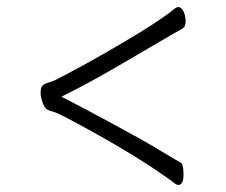

<svg xmlns="http://www.w3.org/2000/svg" viewBox="-20 -510 640 544"><path d="M485 14Q482 14 477 11Q382 -61 203 -158Q140 -192 131 -193.5Q122 -195 114 -199.5Q106 -204 100.5 -220Q95 -236 95 -247Q95 -258 98 -264Q103 -272 117 -276Q131 -280 141.5 -285.5Q152 -291 179.5 -305.5Q207 -320 245.5 -341.5Q284 -363 326 -388Q426 -446 477 -487Q482 -490 485 -490Q494 -490 500 -477.5Q506 -465 506 -449.5Q506 -434 497 -429Q463 -410 427.5 -389Q392 -368 342 -339Q241 -279 154 -236Q204 -211 297 -160.5Q390 -110 416.5 -94Q443 -78 459.5 -68Q476 -58 491 -50Q500 -45 500 -15.5Q500 14 485 14Z"/></svg>

Font: LXGW WenKai TC Light
Style: Regular
Weight: 300
Designer: LXGW / Fontworks Inc.
Foundry: LXGW / Fontworks Inc.
Version: Version 1.330